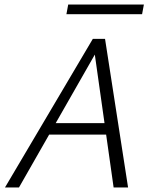

<svg xmlns="http://www.w3.org/2000/svg" viewBox="-20 -830 670 850"><path d="M483 0 395 -622H419L64 0H2L391 -658H445L547 0ZM163 -234 191 -285H467L482 -234ZM274 -767 282 -810H617L609 -767Z"/></svg>

Font: Ysabeau Office Light
Style: Italic
Weight: 300
Italic angle: -12°
Designer: Christian Thalmann (Catharsis Fonts)
Version: Version 2.001;gftools[0.9.30]; featfreeze: tnum,lnum,ss02